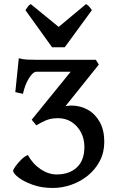

<svg xmlns="http://www.w3.org/2000/svg" viewBox="-20 -909 574 943"><path d="M239.3 14.2Q183.1 14.2 139.2 -2Q95.2 -18.1 69.8 -38.1Q44.4 -58.1 44.4 -70.3Q44.4 -75.7 56.2 -92.3Q67.9 -108.9 84.7 -125.5Q101.6 -142.1 117.2 -147.5Q140.1 -104.5 179 -78.4Q217.8 -52.2 258.3 -52.2Q320.3 -52.2 357.4 -86.7Q394.5 -121.1 394.5 -187.5Q394.5 -226.6 377.9 -258.5Q361.3 -290.5 332 -309.6Q302.7 -328.6 264.2 -328.6Q241.2 -328.6 222.4 -323.5Q203.6 -318.4 178.2 -304.7L158.7 -293.5L157.2 -294.9Q153.8 -298.3 147 -306.9Q140.1 -315.4 136.7 -319.8L136.2 -321.3V-321.8Q136.2 -321.8 136.5 -321.8Q136.7 -321.8 136.7 -322.3L327.1 -556.6H158.7Q142.1 -556.6 122.3 -524.9Q102.5 -493.2 92.8 -448.2L55.2 -456.5L72.3 -623Q93.3 -617.2 113.8 -616.2Q134.3 -615.2 165.5 -615.2H450.7L465.3 -591.8L301.8 -387.7Q309.1 -388.7 316.2 -389.6Q323.2 -390.6 329.6 -390.6Q374.5 -390.6 411.4 -369.9Q448.2 -349.1 470.2 -309.3Q492.2 -269.5 492.2 -212.4Q492.2 -160.6 470.5 -118.9Q448.7 -77.1 412.4 -47.4Q376 -17.6 330.8 -1.7Q285.6 14.2 239.3 14.2ZM235.8 -676.8 105 -858.9Q111.3 -868.7 117.2 -877Q123 -885.3 131.3 -888.7L268.1 -776.9L402.3 -888.7Q410.6 -885.3 417.7 -877Q424.8 -868.7 431.2 -858.9L297.9 -676.8Z"/></svg>

Font: David Libre Medium
Style: Regular
Weight: 500
Designer: Ismar David, J. Victor Gaultney, Annie Olsen and Meir Sadan
Foundry: Monotype Imaging Inc. & SIL International
Version: Version 1.100; ttfautohint (v1.8.4.7-5d5b)